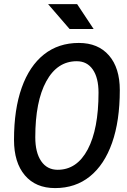

<svg xmlns="http://www.w3.org/2000/svg" viewBox="-20 -914 626 943"><path d="M250.5 9.8Q155.3 9.8 102.1 -53Q48.8 -115.7 48.8 -227.5Q48.8 -377 86.7 -483.4Q124.5 -589.8 195.8 -646.5Q267.1 -703.1 367.2 -703.1Q461.9 -703.1 515.1 -641.8Q568.4 -580.6 568.4 -471.2Q568.4 -320.3 530.5 -212.6Q492.7 -105 421.6 -47.6Q350.6 9.8 250.5 9.8ZM263.2 -80.1Q357.9 -80.1 410.9 -180.2Q463.9 -280.3 463.9 -459Q463.9 -531.7 435.8 -572.5Q407.7 -613.3 356.9 -613.3Q261.2 -613.3 207.3 -514.6Q153.3 -416 153.3 -239.7Q153.3 -164.6 182.4 -122.3Q211.4 -80.1 263.2 -80.1ZM321.8 -771.5 216.3 -893.6H358.9L439.9 -771.5Z"/></svg>

Font: Cascadia Mono PL
Style: Italic
Weight: 400
Italic angle: -10°
Monospace: yes
Designer: Aaron Bell
Foundry: Saja Typeworks
Version: Version 2404.023; ttfautohint (v1.8.4)